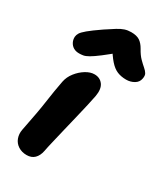

<svg xmlns="http://www.w3.org/2000/svg" viewBox="-198 -872 833 966"><g transform="rotate(30 219.0 -389.5)"><path d="M122 10Q94 10 73 -3.5Q52 -17 43.5 -40Q35 -63 40 -89Q53 -154 61 -198.5Q69 -243 73.5 -276Q78 -309 83 -338.5Q88 -368 94 -400Q100 -430 120 -455.5Q140 -481 166 -497Q192 -513 216 -513Q248 -513 265.5 -489.5Q283 -466 275 -421Q271 -401 263 -364.5Q255 -328 244 -283.5Q233 -239 222.5 -194.5Q212 -150 203 -112.5Q194 -75 190 -53Q184 -23 167 -6.5Q150 10 122 10ZM95 -565Q76 -565 62.5 -573Q49 -581 41.5 -595.5Q34 -610 35 -627Q36 -638 42.5 -649Q49 -660 71 -678.5Q93 -697 141 -730Q174 -752 195 -765Q216 -778 233 -783.5Q250 -789 270 -789Q302 -789 320 -777Q338 -765 352 -740Q368 -711 384.5 -694.5Q401 -678 414 -667Q427 -656 433.5 -645Q440 -634 436 -615Q432 -593 411.5 -581Q391 -569 366 -569Q337 -569 314 -578.5Q291 -588 269 -613Q247 -638 221 -682L282 -681Q231 -638 199.5 -614Q168 -590 149.5 -579.5Q131 -569 119 -567Q107 -565 95 -565Z"/></g></svg>

Font: Shantell Sans
Style: Bold Italic
Weight: 700
Italic angle: -11°
Designer: Stephen Nixon, Anya Danilova, Shantell Martin
Foundry: Arrow Type
Version: Version 1.011;[c5ecc13dd]